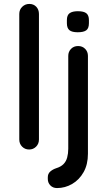

<svg xmlns="http://www.w3.org/2000/svg" viewBox="-20 -760 556 976"><path d="M178 -51Q178 -29 163.5 -14.5Q149 0 128 0Q107 0 92.5 -14.5Q78 -29 78 -51V-689Q78 -711 93 -725.5Q108 -740 129 -740Q151 -740 164.5 -725.5Q178 -711 178 -689ZM427 22Q427 76 405 115Q383 154 347 175Q311 196 270 196Q249 196 236 182.5Q223 169 223 150V141Q223 123 235.5 112Q248 101 266 95Q289 88 302.5 74.5Q316 61 321.5 40.5Q327 20 327 -4V-476Q327 -497 341 -511.5Q355 -526 377 -526Q399 -526 413 -511.5Q427 -497 427 -476ZM375 -596Q346 -596 333 -606.5Q320 -617 320 -642V-658Q320 -683 334 -693Q348 -703 376 -703Q406 -703 419 -692.5Q432 -682 432 -658V-642Q432 -616 418.5 -606Q405 -596 375 -596Z"/></svg>

Font: Quicksand SemiBold
Style: Regular
Weight: 600
Designer: Andrew Paglinawan
Foundry: Andrew Paglinawan
Version: Version 3.006